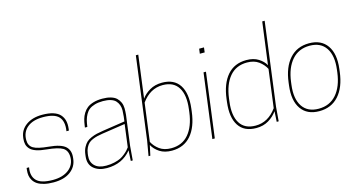

<svg xmlns="http://www.w3.org/2000/svg" viewBox="-83 -1159 2856 1524"><g transform="rotate(-15 1345.0 -397.0)"><path d="M212.9 -261.2Q162.6 -265.6 129.4 -277.1Q96.2 -288.6 80.1 -306.6Q64 -324.7 59.1 -345.2Q54.2 -365.7 57.1 -392.1L58.1 -399.9Q65.4 -461.9 117.2 -499Q168.9 -536.1 250 -536.1Q302.7 -536.1 339.8 -524.2Q377 -512.2 396.2 -490.2Q415.5 -468.3 422.4 -439.9Q429.2 -411.6 424.8 -376L422.9 -359.9H402.8Q415.5 -438.5 380.1 -477.3Q344.7 -516.1 250 -516.1Q168.5 -516.1 122.3 -478.5Q76.2 -440.9 76.2 -375Q76.2 -328.1 110.4 -307.1Q144.5 -286.1 236.8 -277.8Q334 -269 370.4 -235.8Q406.7 -202.6 398.9 -141.1L397.9 -132.8Q390.6 -70.3 338.9 -32.2Q287.1 5.9 200.2 5.9Q156.7 5.9 123.3 -2.2Q89.8 -10.3 69.1 -23.9Q48.3 -37.6 36.1 -57.1Q23.9 -76.7 20.5 -97.9Q17.1 -119.1 20 -144L22 -160.2H42Q29.3 -90.8 65.9 -52.5Q102.5 -14.2 200.2 -14.2Q282.2 -14.2 331.1 -52.7Q379.9 -91.3 379.9 -153.8Q379.9 -208 343.5 -230.2Q307.1 -252.4 212.9 -261.2Z M498 -127.9 500 -144Q503.9 -175.8 516.4 -199.7Q528.8 -223.6 544.2 -238Q559.6 -252.4 584.5 -262.9Q609.4 -273.4 630.4 -278.3Q651.4 -283.2 683.1 -288.1L867.2 -315.9L872.1 -354Q875 -380.9 875.5 -405Q876 -429.2 868.4 -449.5Q860.8 -469.7 846.9 -484.6Q833 -499.5 806.6 -507.8Q780.3 -516.1 743.2 -516.1Q705.1 -516.1 676.5 -507.6Q647.9 -499 630.1 -485.4Q612.3 -471.7 600.1 -449.5Q587.9 -427.2 581.8 -404.3Q575.7 -381.3 571.8 -350.1H551.8L554.2 -366.2Q558.1 -395 564.5 -417.7Q570.8 -440.4 584.7 -463.4Q598.6 -486.3 618.4 -501.7Q638.2 -517.1 670.2 -526.6Q702.1 -536.1 743.2 -536.1Q783.7 -536.1 813 -527.3Q842.3 -518.6 859.1 -502.7Q876 -486.8 885.5 -465.1Q895 -443.4 895.5 -417.7Q896 -392.1 893.1 -363.8L860.8 -118.2L851.1 0H835L839.8 -85.9Q766.1 5.9 638.2 5.9Q570.8 5.9 530.5 -28.8Q490.2 -63.5 498 -127.9ZM638.2 -14.2Q673.8 -14.2 705.3 -21.5Q736.8 -28.8 756.3 -38.3Q775.9 -47.9 794.7 -63.5Q813.5 -79.1 821.3 -88.1Q829.1 -97.2 839.8 -110.8L863.8 -295.9L672.9 -267.1Q646 -262.7 628.4 -258.5Q610.8 -254.4 590.1 -245.6Q569.3 -236.8 556.6 -224.6Q543.9 -212.4 533.7 -191.9Q523.4 -171.4 520 -144L518.1 -127.9Q512.2 -77.6 543.5 -45.9Q574.7 -14.2 638.2 -14.2Z M1110.8 -799.8 1064.9 -450.2Q1089.4 -485.4 1132.8 -510.7Q1176.3 -536.1 1233.9 -536.1Q1333 -536.1 1377.4 -468Q1421.9 -399.9 1406.7 -276.9L1403.8 -252.9Q1388.7 -128.9 1330.1 -61.5Q1271.5 5.9 1172.9 5.9Q1113.3 5.9 1073.2 -20Q1033.2 -45.9 1013.7 -83L995.6 0H981L1002 -122.1L1090.8 -799.8ZM1061 -418.9 1020 -106.9Q1039.6 -68.8 1077.1 -41.5Q1114.7 -14.2 1172.9 -14.2Q1262.7 -14.2 1315.9 -76.7Q1369.1 -139.2 1383.8 -252.9L1386.7 -276.9Q1401.4 -390.1 1362.5 -453.1Q1323.7 -516.1 1233.9 -516.1Q1130.9 -516.1 1061 -418.9Z M1505.4 0 1574.7 -529.8H1594.7L1525.4 0ZM1629.4 -720.2 1624.5 -680.2H1584.5L1589.8 -720.2Z M1927.2 -536.1Q1986.3 -536.1 2025.9 -511Q2065.4 -485.8 2083.5 -452.1L2129.4 -799.8H2149.4L2060.1 -118.2L2050.3 0H2034.2L2039.1 -85.9Q2011.2 -46.4 1967.8 -20.3Q1924.3 5.9 1866.2 5.9Q1767.1 5.9 1722.7 -62Q1678.2 -129.9 1693.4 -252.9L1696.3 -276.9Q1711.4 -400.9 1770 -468.5Q1828.6 -536.1 1927.2 -536.1ZM2080.1 -422.9Q2060.5 -460.9 2022.9 -488.5Q1985.4 -516.1 1927.2 -516.1Q1837.4 -516.1 1784.2 -453.4Q1731 -390.6 1716.3 -276.9L1713.4 -252.9Q1698.7 -140.1 1737.5 -77.1Q1776.4 -14.2 1866.2 -14.2Q1969.7 -14.2 2039.1 -110.8Z M2384.3 5.9Q2284.2 5.9 2236.1 -62.7Q2188 -131.3 2203.1 -252.9L2206.1 -276.9Q2221.2 -399.9 2282 -468Q2342.8 -536.1 2441.9 -536.1Q2542 -536.1 2590.1 -467.3Q2638.2 -398.4 2623 -276.9L2620.1 -252.9Q2605 -129.9 2544.2 -62Q2483.4 5.9 2384.3 5.9ZM2384.3 -14.2Q2474.6 -14.2 2530 -77.1Q2585.4 -140.1 2600.1 -252.9L2603 -276.9Q2617.2 -388.7 2575 -452.4Q2532.7 -516.1 2441.9 -516.1Q2351.6 -516.1 2296.1 -452.9Q2240.7 -389.6 2226.1 -276.9L2223.1 -252.9Q2209 -141.1 2251.2 -77.6Q2293.5 -14.2 2384.3 -14.2Z"/></g></svg>

Font: Cooper Hewitt
Style: Thin Italic
Weight: 702
Designer: Village Type and Design LLC
Foundry: Cooper Hewitt Smithsonian Design Museum
Version: 1.000